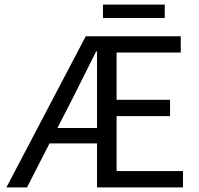

<svg xmlns="http://www.w3.org/2000/svg" viewBox="-20 -813 863 833"><path d="M290 -376 229 -257.8H400.9V-589.8H397Q308.1 -411.1 290 -376ZM7.8 0 352.1 -655.8H764.2V-585H485.8V-379.9H717.8V-309.1H485.8V-70.8H773.9V0H400.9V-190.9H194.8L97.2 0ZM426.8 -734.9V-793H694.8V-734.9Z"/></svg>

Font: Source Sans Pro
Style: Regular
Weight: 400
Designer: Paul D. Hunt
Foundry: Adobe Systems Incorporated
Version: Version 3.006;hotconv 1.0.111;makeotfexe 2.5.65597